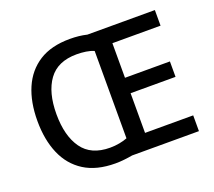

<svg xmlns="http://www.w3.org/2000/svg" viewBox="-123 -982 1187 1064"><g transform="rotate(-20 470.5 -450.5)"><path d="M384 -818Q439 -818 484 -807H882V-715H598V-511H863V-420H598V-186H882V-93H488Q466 -89 439.5 -86Q413 -83 387 -83Q276 -83 203.5 -129Q131 -175 95.5 -258Q60 -341 60 -452Q60 -563 95.5 -645Q131 -727 202.5 -772.5Q274 -818 384 -818ZM390 -725Q278 -725 225 -652Q172 -579 172 -451Q172 -323 224.5 -249Q277 -175 389 -175Q417 -175 444 -180Q471 -185 491 -193V-708Q471 -717 444.5 -721Q418 -725 390 -725Z"/></g></svg>

Font: Noto Sans Kannada UI Medium
Style: Regular
Weight: 500
Designer: Jelle Bosma - Monotype Design Team
Foundry: Monotype Imaging Inc.
Version: Version 2.005; ttfautohint (v1.8.4.7-5d5b)